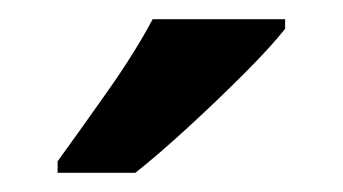

<svg xmlns="http://www.w3.org/2000/svg" viewBox="-20 -786 357 200"><path d="M277 -756Q262 -737 234 -709Q206 -681 175.5 -653Q145 -625 121 -606H40V-618Q64 -651 92.5 -691.5Q121 -732 139 -766H277Z"/></svg>

Font: Noto Sans Gujarati SemiCondensed SemiBold
Style: Regular
Weight: 600
Width: 4
Designer: Jelle Bosma - Monotype Design Team, Universal Thirst
Foundry: Monotype Imaging Inc.
Version: Version 2.106; ttfautohint (v1.8.4.7-5d5b)